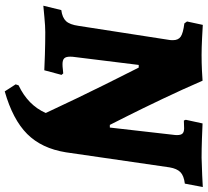

<svg xmlns="http://www.w3.org/2000/svg" viewBox="-52 -636 856 791"><g transform="rotate(90 375.5 -241.0)"><path d="M313 -648Q348 -567 388.5 -482Q429 -397 458 -339.5Q487 -282 495 -266H506L536 -529Q537 -534 537 -543Q537 -559 530.5 -565.5Q524 -572 509 -572L477 -571L474 -579L489 -648Q507 -647 551 -645.5Q595 -644 630 -644Q667 -645 702.5 -646.5Q738 -648 751 -649L737 -575Q704 -571 689.5 -556.5Q675 -542 670 -512L608 -85Q592 15 532.5 74.5Q473 134 357 167L328 122L332 110Q414 71 446 -2Q383 -137 328.5 -246.5Q274 -356 259 -385H248L215 -118Q214 -112 214 -102Q214 -85 221 -78Q228 -71 245 -71Q255 -71 266.5 -72.5Q278 -74 283 -74L289 -67L270 4Q255 3 205.5 1.5Q156 0 113 0Q89 0 52.5 3.5Q16 7 4 8L22 -66Q53 -70 67.5 -85.5Q82 -101 87 -137L145 -511Q146 -516 146 -526Q146 -548 131.5 -558Q117 -568 77 -573L69 -584L83 -649Q96 -648 137.5 -646Q179 -644 207 -644Q240 -644 271 -645.5Q302 -647 313 -648Z"/></g></svg>

Font: Alegreya ExtraBold
Style: Italic
Weight: 800
Italic angle: -7°
Designer: Juan Pablo del Peral
Foundry: Huerta Tipografica
Version: Version 2.007; ttfautohint (v1.6)